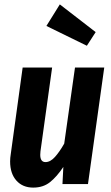

<svg xmlns="http://www.w3.org/2000/svg" viewBox="-20 -837 506 873"><path d="M26 -103Q26 -119 29 -137L83 -530H217L164 -149Q163 -143 163 -133Q163 -100 187 -100Q209 -100 230 -123.5Q251 -147 272 -184L321 -530H454L380 0H264L268 -78Q238 -33 207 -8.5Q176 16 131 16Q83 16 54.5 -16Q26 -48 26 -103ZM415 -691 375 -629 191 -719 252 -817Z"/></svg>

Font: Fira Sans Compressed SemiBold
Style: Italic
Weight: 600
Width: 1
Italic angle: -8°
Designer: bBox Type GmbH & Carrois Corporate GbR & Edenspiekermann AG
Foundry: bBox Type GmbH & Carrois Corporate GbR & Edenspiekermann AG
Version: Version 4.301